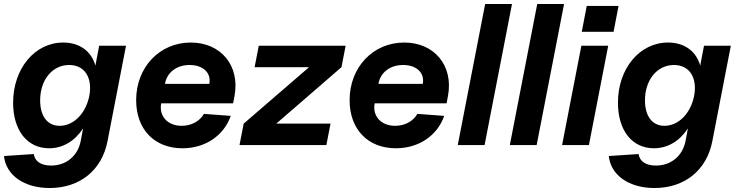

<svg xmlns="http://www.w3.org/2000/svg" viewBox="-30 -730 3715 966"><path d="M220 216C372 216 483 126 511 -20L604 -500H469L450 -400C430 -471 372 -516 288 -516C145 -516 36 -385 36 -213C36 -74 107 16 217 16C287 16 347 -21 388 -84L376 -20C361 55 303 103 227 103C177 103 145 82 140 45L-10 55C0 152 92 216 220 216ZM270 -97C209 -97 172 -145 172 -225C172 -328 233 -403 318 -403C396 -403 437 -339 419 -246C401 -158 340 -97 270 -97Z M888 16C1002 16 1096 -47 1131 -147L996 -157C974 -119 932 -97 884 -97C813 -97 769 -146 781 -210H1143L1150 -248C1178 -399 1082 -516 930 -516C773 -516 655 -392 655 -226C655 -79 747 16 888 16ZM1023 -308H800C810 -366 859 -403 924 -403C992 -403 1034 -363 1023 -308Z M1175 0H1612L1633 -108H1360L1688 -392L1709 -500H1272L1251 -392H1525L1196 -108Z M1962 16C2076 16 2170 -47 2205 -147L2070 -157C2048 -119 2006 -97 1958 -97C1887 -97 1843 -146 1855 -210H2217L2224 -248C2252 -399 2156 -516 2004 -516C1847 -516 1729 -392 1729 -226C1729 -79 1821 16 1962 16ZM2097 -308H1874C1884 -366 1933 -403 1998 -403C2066 -403 2108 -363 2097 -308Z M2273 0H2408L2546 -710H2411Z M2535 0H2670L2808 -710H2673Z M2798 0H2933L3030 -500H2895ZM2897 -570H3057L3082 -700H2922Z M3263 216C3415 216 3526 126 3554 -20L3647 -500H3512L3493 -400C3473 -471 3415 -516 3331 -516C3188 -516 3079 -385 3079 -213C3079 -74 3150 16 3260 16C3330 16 3390 -21 3431 -84L3419 -20C3404 55 3346 103 3270 103C3220 103 3188 82 3183 45L3033 55C3043 152 3135 216 3263 216ZM3313 -97C3252 -97 3215 -145 3215 -225C3215 -328 3276 -403 3361 -403C3439 -403 3480 -339 3462 -246C3444 -158 3383 -97 3313 -97Z"/></svg>

Font: Uncut Sans
Style: Bold Italic
Weight: 700
Italic angle: -11°
Designer: Kasper Nordkvist
Foundry: UNCUT.wtf
Version: Version 1.304;Glyphs 3.2 (3246)